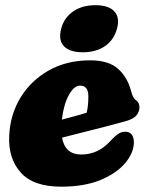

<svg xmlns="http://www.w3.org/2000/svg" viewBox="-20 -707 569 740"><path d="M496 -159.5Q496 -118.5 462.8 -78.8Q429.5 -39 367 -13.2Q304.5 12.5 216 12.5Q107.5 12.5 59.2 -42.8Q11 -98 15.5 -183.5Q19 -265 59 -330.8Q99 -396.5 168 -435.5Q237 -474.5 327.5 -474.5Q398.5 -474.5 435 -441.8Q471.5 -409 485 -356.5Q492 -330 501.5 -323Q517.5 -312.5 517.5 -293.5Q517.5 -276.5 505.5 -262Q493.5 -247.5 461 -239Q431 -230.5 389.2 -219.8Q347.5 -209 302.8 -197.8Q258 -186.5 219 -176.5Q231 -111.5 293 -111.5Q357.5 -111.5 404 -162Q424 -184 438 -192.5Q452 -201 468 -199Q483.5 -197 489.8 -185.2Q496 -173.5 496 -159.5ZM288.5 -377Q265 -377 245 -340Q225 -303 218.5 -246Q244 -252.5 269.2 -259.5Q294.5 -266.5 314 -272.5Q320.5 -298.5 320.5 -336.5Q320.5 -377 288.5 -377ZM299 -505.5Q248.5 -505.5 226.2 -529.2Q204 -553 216 -597Q227 -639 262 -663Q297 -687 347.5 -687Q399 -687 420.8 -663Q442.5 -639 431 -597Q419.5 -553.5 385 -529.5Q350.5 -505.5 299 -505.5Z"/></svg>

Font: Fraunces 72pt S100 Black
Style: Italic
Weight: 900
Italic angle: -16°
Version: Version 1.000; ttfautohint (v1.8.3)